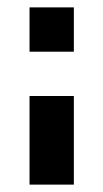

<svg xmlns="http://www.w3.org/2000/svg" viewBox="-20 -380 280 520"><path d="M60 -360H180V-240H60ZM60 -120H180V120H60Z"/></svg>

Font: SOV_raksil
Style: bold
Weight: 700
Version: Version 1.00